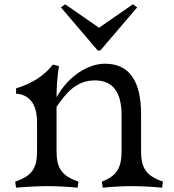

<svg xmlns="http://www.w3.org/2000/svg" viewBox="-20 -859 802 886"><path d="M450 -21 454 7C505 2 555 0 587 0C619 0 679 2 728 7L732 -21C652 -48 631 -86 631 -162V-331C631 -487 576 -565 464 -565C388 -565 296 -510 241 -410C241 -451 243 -496 252 -554L224 -561C186 -512 132 -475 54 -451V-427C129 -421 151 -362 151 -293V-162C151 -86 130 -47 50 -21L54 7C115 2 165 0 197 0C229 0 289 2 338 7L342 -21C262 -48 241 -86 241 -162V-330V-366C285 -430 332 -488 418 -488C500 -488 541 -435 541 -327V-162C541 -86 520 -47 450 -21ZM261 -825 431 -626H443L613 -825L593 -839L437 -731L281 -839Z"/></svg>

Font: Basteleur Moonlight
Style: Regular
Weight: 300
Designer: Keussel
Foundry: Keussel Studio
Version: Version 1.300;Glyphs 3.2 (3192)